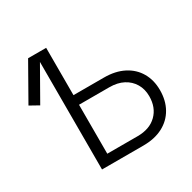

<svg xmlns="http://www.w3.org/2000/svg" viewBox="-161 -888 1047 1048"><g transform="rotate(-30 362.5 -364.0)"><path d="M73.7 -471.7 17.6 -502.9 145 -727.5H219.2ZM239.7 -429.2H451.2Q522.5 -429.2 574.2 -402.6Q626 -376 653.8 -328.1Q681.6 -280.3 681.6 -217.3Q681.6 -151.9 653.8 -102.8Q626 -53.7 574.5 -26.9Q522.9 0 451.2 0H190.9V-727.5H258.8V-60.1H449.7Q526.4 -60.1 570.3 -103.3Q614.3 -146.5 614.3 -217.8Q614.3 -262.2 594.2 -296.1Q574.2 -330.1 537.6 -349.4Q501 -368.7 449.7 -368.7H239.7Z"/></g></svg>

Font: Inter 24pt Light
Style: Regular
Weight: 300
Designer: Rasmus Andersson
Foundry: rsms
Version: Version 4.001;git-66647c0bb